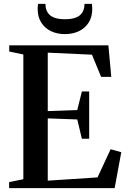

<svg xmlns="http://www.w3.org/2000/svg" viewBox="-20 -979 664 999"><path d="M101.5 -46.5V-695.5L28 -711V-743H544L559 -579H506L458.5 -694.5L228.5 -705V-401L382 -406.5L406 -503H444V-257H406L382 -357.5L228.5 -363V-39L487.5 -56L555.5 -202.5L611 -187L576.5 0H27.5V-31.5ZM318 -801.5Q277 -801.5 245 -817Q213 -832.5 194.5 -861.8Q176 -891 176 -932Q176 -940 176.5 -946Q177 -952 178 -959H216.5Q216.5 -955 217 -950Q217.5 -945 218 -940Q222 -920 233.8 -906.2Q245.5 -892.5 266.5 -885.8Q287.5 -879 318 -879Q349 -879 369.8 -885.8Q390.5 -892.5 402.5 -906.2Q414.5 -920 418 -940Q419 -945 419.2 -950Q419.5 -955 419.5 -959H458Q459 -952 459.5 -946Q460 -940 460 -932Q460 -891 441.5 -861.8Q423 -832.5 391 -817Q359 -801.5 318 -801.5Z"/></svg>

Font: Merriweather 96pt SemiBold
Style: Regular
Weight: 600
Version: Version 2.100